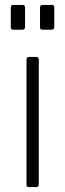

<svg xmlns="http://www.w3.org/2000/svg" viewBox="-20 -762 266 782"><path d="M138 -13Q138 -6 135.5 -3Q133 0 125 0H100Q92 0 90 -2.5Q88 -5 88 -11V-519Q88 -530 98 -530H128Q138 -530 138 -519ZM82 -732V-654Q82 -647 79.5 -644Q77 -641 69 -641H36Q28 -641 26 -643.5Q24 -646 24 -652V-731Q24 -742 33 -742H72Q82 -742 82 -732ZM201 -732V-654Q201 -647 198.5 -644Q196 -641 188 -641H155Q147 -641 145 -643.5Q143 -646 143 -652V-731Q143 -742 153 -742H191Q201 -742 201 -732Z"/></svg>

Font: Libre Franklin ExtraLight
Style: Regular
Weight: 250
Designer: Pablo Impallari, Rodrigo Fuenzalida, Nhung Nguyen
Foundry: Impallari Type
Version: Version 3.000